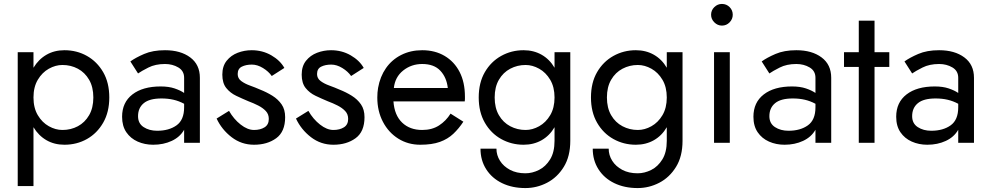

<svg xmlns="http://www.w3.org/2000/svg" viewBox="-20 -725 5026 975"><path d="M454 -230Q454 -177 432.5 -140Q411 -103 375.5 -84Q340 -65 297 -65Q262 -65 228 -84Q194 -103 172 -140Q150 -177 150 -230Q150 -283 172 -320Q194 -357 228 -376Q262 -395 297 -395Q340 -395 375.5 -376Q411 -357 432.5 -320Q454 -283 454 -230ZM535 -230Q535 -305 504 -358.5Q473 -412 421.5 -441Q370 -470 307 -470Q256 -470 216 -447Q176 -424 150 -381V-460H70V220H150V-79Q176 -36 216 -13Q256 10 307 10Q370 10 421.5 -19Q473 -48 504 -102Q535 -156 535 -230Z M681 -352Q698 -364 733.5 -382Q769 -400 818 -400Q856 -400 885.5 -382.5Q915 -365 915 -330V-253Q896 -266 866.5 -276Q837 -286 796 -286Q705 -286 652.5 -245.5Q600 -205 600 -132Q600 -85 621.5 -53.5Q643 -22 679 -6Q715 10 758 10Q810 10 852 -9.5Q894 -29 915 -66V0H995V-330Q995 -397 946 -433.5Q897 -470 818 -470Q756 -470 712 -451Q668 -432 642 -413ZM681 -135Q681 -177 710 -201Q739 -225 800 -225Q833 -225 861 -218.5Q889 -212 915 -198V-180Q915 -116 876.5 -88.5Q838 -61 778 -61Q738 -61 709.5 -79.5Q681 -98 681 -135Z M1143 -162 1080 -123Q1106 -67 1156 -28.5Q1206 10 1270 10Q1337 10 1382.5 -23Q1428 -56 1428 -130Q1428 -169 1410 -195Q1392 -221 1363 -239Q1334 -257 1301 -270Q1276 -281 1249.5 -290.5Q1223 -300 1205 -313.5Q1187 -327 1187 -349Q1187 -376 1208 -386.5Q1229 -397 1259 -397Q1287 -397 1315.5 -379.5Q1344 -362 1360 -339L1424 -380Q1403 -418 1358 -444Q1313 -470 1258 -470Q1221 -470 1187 -457Q1153 -444 1131 -416.5Q1109 -389 1109 -346Q1109 -303 1129 -278Q1149 -253 1179.5 -238.5Q1210 -224 1241 -211Q1268 -201 1291.5 -189Q1315 -177 1330 -161Q1345 -145 1345 -121Q1345 -92 1323.5 -78.5Q1302 -65 1270 -65Q1237 -65 1202 -92.5Q1167 -120 1143 -162Z M1546 -162 1483 -123Q1509 -67 1559 -28.5Q1609 10 1673 10Q1740 10 1785.5 -23Q1831 -56 1831 -130Q1831 -169 1813 -195Q1795 -221 1766 -239Q1737 -257 1704 -270Q1679 -281 1652.5 -290.5Q1626 -300 1608 -313.5Q1590 -327 1590 -349Q1590 -376 1611 -386.5Q1632 -397 1662 -397Q1690 -397 1718.5 -379.5Q1747 -362 1763 -339L1827 -380Q1806 -418 1761 -444Q1716 -470 1661 -470Q1624 -470 1590 -457Q1556 -444 1534 -416.5Q1512 -389 1512 -346Q1512 -303 1532 -278Q1552 -253 1582.5 -238.5Q1613 -224 1644 -211Q1671 -201 1694.5 -189Q1718 -177 1733 -161Q1748 -145 1748 -121Q1748 -92 1726.5 -78.5Q1705 -65 1673 -65Q1640 -65 1605 -92.5Q1570 -120 1546 -162Z M1978 -210H2340Q2341 -216 2341 -222Q2341 -228 2341 -234Q2341 -307 2314 -359.5Q2287 -412 2238 -441Q2189 -470 2124 -470Q2065 -470 2017.5 -446Q1970 -422 1940 -379Q1910 -336 1900 -279Q1898 -267 1897 -255Q1896 -243 1896 -230Q1896 -161 1924.5 -106.5Q1953 -52 2002.5 -21Q2052 10 2114 10Q2174 10 2214 -4.5Q2254 -19 2282 -45.5Q2310 -72 2333 -107L2268 -148Q2245 -111 2209.5 -88Q2174 -65 2124 -65Q2061 -65 2022 -102.5Q1983 -140 1978 -210ZM1980 -278Q1986 -334 2027.5 -367Q2069 -400 2124 -400Q2184 -400 2216 -366Q2248 -332 2254 -278Z M2492 -230Q2492 -283 2513.5 -320Q2535 -357 2571 -376Q2607 -395 2649 -395Q2684 -395 2718 -376Q2752 -357 2774 -320Q2796 -283 2796 -230Q2796 -177 2774 -140Q2752 -103 2718 -84Q2684 -65 2649 -65Q2607 -65 2571 -84Q2535 -103 2513.5 -140Q2492 -177 2492 -230ZM2411 -230Q2411 -156 2442 -102Q2473 -48 2525 -19Q2577 10 2639 10Q2690 10 2730.5 -13Q2771 -36 2796 -79V-10Q2796 48 2773.5 84.5Q2751 121 2717 138Q2683 155 2648 155Q2603 155 2570 137.5Q2537 120 2519 91.5Q2501 63 2501 30H2420Q2420 89 2449 134.5Q2478 180 2529.5 205Q2581 230 2648 230Q2706 230 2758 203Q2810 176 2843 122.5Q2876 69 2876 -10V-460H2796V-381Q2771 -424 2730.5 -447Q2690 -470 2639 -470Q2577 -470 2525 -441Q2473 -412 2442 -358.5Q2411 -305 2411 -230Z M3062 -230Q3062 -283 3083.5 -320Q3105 -357 3141 -376Q3177 -395 3219 -395Q3254 -395 3288 -376Q3322 -357 3344 -320Q3366 -283 3366 -230Q3366 -177 3344 -140Q3322 -103 3288 -84Q3254 -65 3219 -65Q3177 -65 3141 -84Q3105 -103 3083.5 -140Q3062 -177 3062 -230ZM2981 -230Q2981 -156 3012 -102Q3043 -48 3095 -19Q3147 10 3209 10Q3260 10 3300.5 -13Q3341 -36 3366 -79V-10Q3366 48 3343.5 84.5Q3321 121 3287 138Q3253 155 3218 155Q3173 155 3140 137.5Q3107 120 3089 91.5Q3071 63 3071 30H2990Q2990 89 3019 134.5Q3048 180 3099.5 205Q3151 230 3218 230Q3276 230 3328 203Q3380 176 3413 122.5Q3446 69 3446 -10V-460H3366V-381Q3341 -424 3300.5 -447Q3260 -470 3209 -470Q3147 -470 3095 -441Q3043 -412 3012 -358.5Q2981 -305 2981 -230Z M3606 -460V0H3686V-460ZM3591 -650Q3591 -628 3607.5 -611.5Q3624 -595 3646 -595Q3669 -595 3685 -611.5Q3701 -628 3701 -650Q3701 -673 3685 -689Q3669 -705 3646 -705Q3624 -705 3607.5 -689Q3591 -673 3591 -650Z M3887 -352Q3904 -364 3939.5 -382Q3975 -400 4024 -400Q4062 -400 4091.5 -382.5Q4121 -365 4121 -330V-253Q4102 -266 4072.5 -276Q4043 -286 4002 -286Q3911 -286 3858.5 -245.5Q3806 -205 3806 -132Q3806 -85 3827.5 -53.5Q3849 -22 3885 -6Q3921 10 3964 10Q4016 10 4058 -9.5Q4100 -29 4121 -66V0H4201V-330Q4201 -397 4152 -433.5Q4103 -470 4024 -470Q3962 -470 3918 -451Q3874 -432 3848 -413ZM3887 -135Q3887 -177 3916 -201Q3945 -225 4006 -225Q4039 -225 4067 -218.5Q4095 -212 4121 -198V-180Q4121 -116 4082.5 -88.5Q4044 -61 3984 -61Q3944 -61 3915.5 -79.5Q3887 -98 3887 -135Z M4341 -620V-460H4266V-385H4341V0H4421V-385H4496V-460H4421V-620Z M4612 -352Q4629 -364 4664.5 -382Q4700 -400 4749 -400Q4787 -400 4816.5 -382.5Q4846 -365 4846 -330V-253Q4827 -266 4797.5 -276Q4768 -286 4727 -286Q4636 -286 4583.5 -245.5Q4531 -205 4531 -132Q4531 -85 4552.5 -53.5Q4574 -22 4610 -6Q4646 10 4689 10Q4741 10 4783 -9.5Q4825 -29 4846 -66V0H4926V-330Q4926 -397 4877 -433.5Q4828 -470 4749 -470Q4687 -470 4643 -451Q4599 -432 4573 -413ZM4612 -135Q4612 -177 4641 -201Q4670 -225 4731 -225Q4764 -225 4792 -218.5Q4820 -212 4846 -198V-180Q4846 -116 4807.5 -88.5Q4769 -61 4709 -61Q4669 -61 4640.5 -79.5Q4612 -98 4612 -135Z"/></svg>

Font: Jost-400-Book
Style: Regular
Weight: 400
Version: Version 3.200; ttfautohint (v0.97) -l 8 -r 50 -G 200 -x 14 -